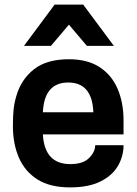

<svg xmlns="http://www.w3.org/2000/svg" viewBox="-20 -800 593 833"><path d="M284 13Q197 13 142.5 -21.5Q88 -56 62 -116Q36 -176 36 -252Q36 -296 39 -325Q42 -354 51 -384Q72 -456 127.5 -499.5Q183 -543 279 -543Q360 -543 412.5 -508.5Q465 -474 490.5 -414Q516 -354 516 -278V-217H166Q173 -88 285 -88Q340 -88 366.5 -114.5Q393 -141 393 -170H516Q516 -122 491.5 -80Q467 -38 415.5 -12.5Q364 13 284 13ZM474 -601H357L279 -693L201 -601H84L217 -780H341ZM385 -313Q380 -442 276 -442Q172 -442 166 -313Z"/></svg>

Font: Tanohe Sans SemiBold
Style: Regular
Weight: 600
Designer: Village Type and Design LLC & Cristiano Sobral
Foundry: Cooper Hewitt Smithsonian Design Museum
Version: Version 1.00;September 29, 2021;FontCreator 13.0.0.2655 64-b